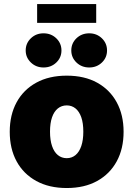

<svg xmlns="http://www.w3.org/2000/svg" viewBox="-20 -922 661 952"><path d="M311 10.3Q223.1 10.3 159.7 -24.7Q96.2 -59.6 62.3 -122.1Q28.3 -184.6 28.3 -268.6Q28.3 -352.1 62.3 -414.6Q96.2 -477.1 159.7 -512Q223.1 -546.9 311 -546.9Q398.9 -546.9 461.9 -512Q524.9 -477.1 558.8 -414.6Q592.8 -352.1 592.8 -268.6Q592.8 -184.6 558.8 -122.1Q524.9 -59.6 461.9 -24.7Q398.9 10.3 311 10.3ZM311 -137.7Q335.9 -137.7 354.5 -153.1Q373 -168.5 383.1 -198Q393.1 -227.5 393.1 -269Q393.1 -311.5 383.1 -340.3Q373 -369.1 354.5 -384.3Q335.9 -399.4 311 -399.4Q285.6 -399.4 266.8 -384.3Q248 -369.1 238 -340.3Q228 -311.5 228 -269Q228 -227.5 238 -198Q248 -168.5 266.8 -153.1Q285.6 -137.7 311 -137.7ZM422.4 -587.4Q384.8 -587.4 359.1 -612.1Q333.5 -636.7 333.5 -671.9Q333.5 -707.5 359.1 -732.2Q384.8 -756.8 422.4 -756.8Q459.5 -756.8 485.1 -732.2Q510.7 -707.5 510.7 -671.9Q510.7 -636.2 485.1 -611.8Q459.5 -587.4 422.4 -587.4ZM195.8 -587.4Q158.7 -587.4 133.1 -612.1Q107.4 -636.7 107.4 -671.9Q107.4 -707.5 133.1 -732.2Q158.7 -756.8 195.8 -756.8Q233.4 -756.8 259 -732.2Q284.7 -707.5 284.7 -671.9Q284.7 -636.2 259 -611.8Q233.4 -587.4 195.8 -587.4ZM457 -901.9V-808.6H164.1V-901.9Z"/></svg>

Font: Inter 18pt Black
Style: Regular
Weight: 900
Designer: Rasmus Andersson
Foundry: rsms
Version: Version 4.001;git-66647c0bb